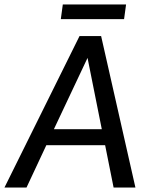

<svg xmlns="http://www.w3.org/2000/svg" viewBox="-50 -842 676 862"><path d="M-30 0H69L158 -190H422L460 0H558L404 -680H307ZM223 -756H507L516 -822H232ZM192 -262 343 -582 407 -262Z"/></svg>

Font: Ronzino Oblique
Style: Italic
Weight: 400
Italic angle: -8°
Designer: Nunzio Mazzaferro
Foundry: Collletttivo
Version: Version 1.000;Glyphs 3.3 (3337)